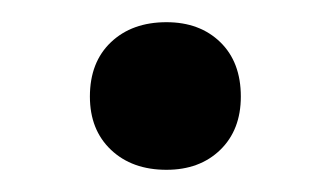

<svg xmlns="http://www.w3.org/2000/svg" viewBox="-20 -147 298 173"><path d="M130 6Q99 6 80 -12Q61 -30 61 -60Q61 -91 80 -109Q99 -127 130 -127Q160 -127 178.5 -109Q197 -91 197 -60Q197 -30 178.5 -12Q160 6 130 6Z"/></svg>

Font: Ysabeau Office SemiBold
Style: Regular
Weight: 600
Designer: Christian Thalmann (Catharsis Fonts)
Version: Version 2.001;gftools[0.9.30]; featfreeze: tnum,lnum,ss02